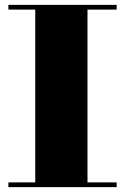

<svg xmlns="http://www.w3.org/2000/svg" viewBox="-20 -770 514 790"><path d="M14.5 0V-19.5H125V-730.5H14.5V-750H460V-730.5H340V-19.5H460V0Z"/></svg>

Font: Bodoni Moda 11pt Black
Style: Regular
Weight: 900
Designer: Owen Earl
Foundry: indestructible type
Version: Version 2.004